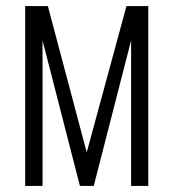

<svg xmlns="http://www.w3.org/2000/svg" viewBox="-20 -611 570 631"><path d="M62.7 0V-591H137.3L265 -110.3L395.6 -591H467.3V0H410.9V-478.2L288.1 0H242.6L119.8 -478.2V0Z"/></svg>

Font: Alumni Sans Thin
Style: Regular
Weight: 100
Designer: Robert E. Leuschke
Foundry: Robert E. Leuschke
Version: Version 1.018